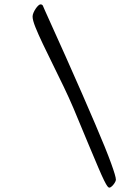

<svg xmlns="http://www.w3.org/2000/svg" viewBox="-20 -783 640 878"><path d="M480 75Q476 75 471 68.5Q466 62 456 42Q446 22 429 -18Q412 -58 384.5 -123.5Q357 -189 316 -288Q296 -335 271.5 -386Q247 -437 222 -487.5Q197 -538 176 -582Q155 -626 142 -658.5Q129 -691 129 -707Q129 -715 133 -724.5Q137 -734 143 -743Q149 -752 155 -757.5Q161 -763 165 -763Q173 -763 176 -757Q179 -751 186 -734Q238 -619 280.5 -524Q323 -429 356.5 -352Q390 -275 415.5 -215.5Q441 -156 459 -111.5Q477 -67 488 -36.5Q499 -6 504.5 12.5Q510 31 510 39Q510 44 504.5 53Q499 62 492 68.5Q485 75 480 75Z"/></svg>

Font: Kalam Variable Light
Style: Regular
Weight: 300
Designer: Lipi Raval, Jonny Pinhorn
Foundry: Indian Type Foundry
Version: Version 3.000